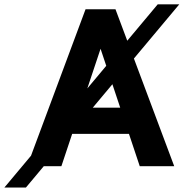

<svg xmlns="http://www.w3.org/2000/svg" viewBox="-119 -753 832 870"><path d="M693.4 -733.4 -1.5 96.7H-99.1L595.7 -733.4ZM354 -584 159.2 0H3.9L268.6 -710.9H367.2ZM514.2 0 319.3 -584 304.2 -710.9H404.3L670.4 0ZM507.8 -265.1V-146.5H128.9V-265.1Z"/></svg>

Font: RobotoDEMO
Style: Regular
Weight: 400
Designer: Christian Robertson
Foundry: Google
Version: Version 2.136